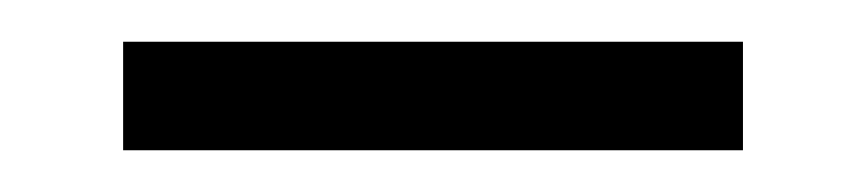

<svg xmlns="http://www.w3.org/2000/svg" viewBox="-20 -652 415 92"><path d="M39 -580V-632H336V-580Z"/></svg>

Font: Montagu Slab
Style: Regular
Weight: 400
Version: Version 1.000